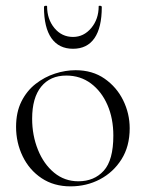

<svg xmlns="http://www.w3.org/2000/svg" viewBox="-20 -648 517 681"><path d="M230 13Q171 13 127.5 -16Q84 -45 60.5 -93.5Q37 -142 37 -198Q37 -250 56 -288Q75 -326 106.5 -350.5Q138 -375 175 -387Q212 -399 248 -399Q308 -399 351 -369Q394 -339 417 -292Q440 -245 440 -193Q440 -129 411 -83Q382 -37 334.5 -12Q287 13 230 13ZM258 -5Q314 -5 348 -42.5Q382 -80 382 -167Q382 -228 361 -276Q340 -324 302.5 -352Q265 -380 215 -380Q158 -380 126 -340.5Q94 -301 94 -227Q94 -168 114.5 -117Q135 -66 172 -35.5Q209 -5 258 -5ZM136 -623Q136 -627 141.5 -627.5Q147 -628 147 -626Q147 -580 173 -548.5Q199 -517 239 -517Q277 -517 303.5 -548.5Q330 -580 330 -626Q330 -628 335.5 -627.5Q341 -627 341 -623Q341 -550 315 -512.5Q289 -475 239 -475Q189 -475 162.5 -512.5Q136 -550 136 -623Z"/></svg>

Font: Cormorant Light
Style: Regular
Weight: 300
Designer: Christian Thalmann (Catharsis Fonts)
Foundry: Catharsis Fonts
Version: Version 4.000